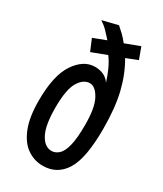

<svg xmlns="http://www.w3.org/2000/svg" viewBox="-176 -743 701 825"><g transform="rotate(30 175.0 -330.5)"><path d="M179 13Q137 13 102 -11Q67 -35 46 -87Q25 -139 25 -222Q25 -347 66 -407.5Q107 -468 163 -468Q186 -468 205 -459.5Q224 -451 237 -432Q228 -461 215.5 -489Q203 -517 186 -540L112 -512L88 -569L151 -593Q135 -611 120 -626.5Q105 -642 85 -655L162 -674Q177 -661 190.5 -648Q204 -635 218 -617L290 -644L311 -587L255 -565Q290 -506 308 -432Q326 -358 326 -253Q326 -108 288 -47.5Q250 13 179 13ZM180 -61Q199 -61 215.5 -76Q232 -91 241 -128Q250 -165 250 -231Q250 -316 228 -356Q206 -396 178 -396Q146 -395 124 -357.5Q102 -320 102 -231Q102 -143 124 -102Q146 -61 180 -61Z"/></g></svg>

Font: Inconsolata ExtraCondensed SemiBold
Style: Regular
Weight: 600
Width: 2
Monospace: yes
Designer: Raph Levien, Cyreal, Brenton Simpson
Foundry: Raph Levien, Cyreal, Google
Version: Version 3.001; ttfautohint (v1.8.2.53-6de2)